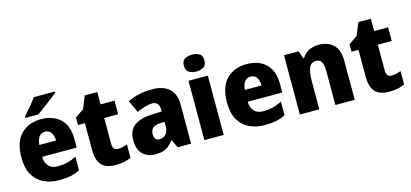

<svg xmlns="http://www.w3.org/2000/svg" viewBox="-65 -1237 3674 1717"><g transform="rotate(-15 1772.5 -378.5)"><path d="M297 -559Q410 -559 475.5 -495.5Q541 -432 541 -309V-231H221Q222 -177 250.5 -145Q279 -113 334 -113Q384 -113 424.5 -123Q465 -133 508 -155V-30Q470 -9 425 0.5Q380 10 313 10Q235 10 173 -20Q111 -50 75.5 -112Q40 -174 40 -271Q40 -417 111 -488Q182 -559 297 -559ZM302 -442Q270 -442 249 -417Q228 -392 224 -340H379Q378 -384 359 -413Q340 -442 302 -442ZM483 -766V-756Q466 -742 440.5 -722Q415 -702 386.5 -680Q358 -658 331 -638.5Q304 -619 285 -606H166V-619Q182 -638 204.5 -663.5Q227 -689 249.5 -716.5Q272 -744 287 -766Z M896 -124Q921 -124 940.5 -129Q960 -134 982 -142V-18Q954 -6 921 2Q888 10 837 10Q786 10 748 -6.5Q710 -23 689 -63.5Q668 -104 668 -176V-423H604V-493L684 -547L731 -663H847V-549H976V-423H847V-182Q847 -124 896 -124Z M1328 -560Q1427 -560 1482.5 -510.5Q1538 -461 1538 -364V0H1414L1379 -74H1375Q1342 -30 1305 -10Q1268 10 1204 10Q1136 10 1091 -33Q1046 -76 1046 -166Q1046 -254 1104 -296.5Q1162 -339 1271 -343L1358 -346V-362Q1358 -402 1341 -420Q1324 -438 1295 -438Q1264 -438 1226 -426.5Q1188 -415 1150 -398L1099 -510Q1144 -534 1201 -547Q1258 -560 1328 -560ZM1359 -250 1318 -248Q1268 -246 1248 -225.5Q1228 -205 1228 -170Q1228 -138 1242.5 -124.5Q1257 -111 1280 -111Q1312 -111 1335.5 -136.5Q1359 -162 1359 -206Z M1752 -767Q1790 -767 1818 -751Q1846 -735 1846 -689Q1846 -644 1818 -627.5Q1790 -611 1752 -611Q1712 -611 1684 -627.5Q1656 -644 1656 -689Q1656 -735 1684 -751Q1712 -767 1752 -767ZM1840 -549V0H1661V-549Z M2200 -559Q2313 -559 2378.5 -495.5Q2444 -432 2444 -309V-231H2124Q2125 -177 2153.5 -145Q2182 -113 2237 -113Q2287 -113 2327.5 -123Q2368 -133 2411 -155V-30Q2373 -9 2328 0.5Q2283 10 2216 10Q2138 10 2076 -20Q2014 -50 1978.5 -112Q1943 -174 1943 -271Q1943 -417 2014 -488Q2085 -559 2200 -559ZM2205 -442Q2173 -442 2152 -417Q2131 -392 2127 -340H2282Q2281 -384 2262 -413Q2243 -442 2205 -442Z M2870 -559Q2951 -559 3002 -511.5Q3053 -464 3053 -358V0H2874V-311Q2874 -368 2859 -397Q2844 -426 2810 -426Q2759 -426 2742 -380.5Q2725 -335 2725 -250V0H2545V-549H2680L2705 -478H2712Q2761 -559 2870 -559Z M3429 -124Q3454 -124 3473.5 -129Q3493 -134 3515 -142V-18Q3487 -6 3454 2Q3421 10 3370 10Q3319 10 3281 -6.5Q3243 -23 3222 -63.5Q3201 -104 3201 -176V-423H3137V-493L3217 -547L3264 -663H3380V-549H3509V-423H3380V-182Q3380 -124 3429 -124Z"/></g></svg>

Font: Noto Sans Disp ExtBd
Style: Regular
Weight: 800
Designer: Monotype Design Team
Foundry: Monotype Imaging Inc.
Version: Version 2.000;GOOG;noto-source:20170915:90ef993387c0; ttfaut